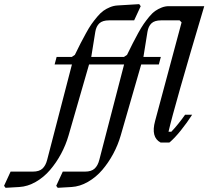

<svg xmlns="http://www.w3.org/2000/svg" viewBox="-215 -691 1011 931"><path d="M13.7 84 133.8 -378.4H49.8L59.6 -415H133.3L147.9 -424.8Q165 -460 175.5 -480.5Q186 -501 201.7 -529.5Q217.3 -558.1 228.8 -574.2Q240.2 -590.3 256.1 -609.4Q272 -628.4 286.4 -638.7Q300.8 -648.9 318.6 -656.2Q336.4 -663.6 355.5 -664.6L460 -670.9L467.3 -661.1L435.5 -592.3H314Q282.2 -592.3 266.8 -577.9Q251.5 -563.5 247.1 -536.6L227.5 -415H386.2L400.9 -424.8Q418 -459.5 428.5 -480.5Q439 -501.5 454.6 -529.8Q470.2 -558.1 481.7 -574.7Q493.2 -591.3 508.5 -609.9Q523.9 -628.4 538.1 -638.2Q552.2 -647.9 569.1 -654.5Q585.9 -661.1 603.5 -661.1H775.4Q629.4 -171.4 602.1 -52.2H615.7Q648.4 -86.4 682.6 -134.8H716.8Q692.9 -97.2 661.9 -58.6Q630.9 -20 606.4 0H563.5Q515.6 -25.4 537.1 -104.5L665.5 -582.5L655.8 -592.3H566.4Q534.7 -592.3 519.5 -577.9Q504.4 -563.5 500 -536.6L480.5 -415H564.9L555.2 -378.4H469.7L370.1 -33.2Q356.9 12.2 334 54.9Q311 97.7 280.8 133.1Q250.5 168.5 211.4 190.9Q172.4 213.4 131.8 215.8L64.9 219.7L57.6 210L89.4 141.1H197.3Q228.5 141.1 244.1 126.2Q259.8 111.3 266.6 84L386.7 -378.4H216.8L117.2 -33.2Q104 12.2 81.1 54.9Q58.1 97.7 27.8 133.1Q-2.4 168.5 -41.5 190.9Q-80.6 213.4 -121.1 215.8L-188 219.7L-195.3 210L-163.6 141.1H-55.7Q-24.4 141.1 -8.8 126.2Q6.8 111.3 13.7 84Z"/></svg>

Font: Happy Times at the IKOB Italic
Style: Regular
Weight: 400
Designer: Lucas Le Bihan
Foundry: Lucas Le Bihan
Version: Version 1.000;PS 1.0;hotconv 1.0.88;makeotf.lib2.5.647800